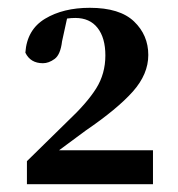

<svg xmlns="http://www.w3.org/2000/svg" viewBox="-20 -948 455 492"><path d="M49 -476V-535L153 -637Q203 -684 226.5 -721.5Q250 -759 250 -806Q250 -851 230 -876.5Q210 -902 173 -902Q163 -902 152 -900.5Q141 -899 130 -895L153 -906L139 -842Q135 -808 120 -797Q105 -786 90 -786Q58 -786 45 -813Q49 -872 95.5 -900Q142 -928 210 -928Q287 -928 323.5 -893Q360 -858 360 -807Q360 -758 320.5 -713.5Q281 -669 199 -613L99 -539L121 -577V-563H372V-476Z"/></svg>

Font: Noto Serif SC ExtraLight Black
Style: Regular
Weight: 900
Version: Version 2.002-H1;hotconv 1.1.0;makeotfexe 2.6.0